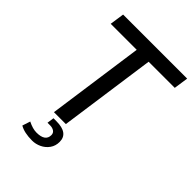

<svg xmlns="http://www.w3.org/2000/svg" viewBox="-255 -798 1117 1117"><g transform="rotate(45 303.5 -239.5)"><path d="M607 -686 594 -597H379L295 0H197L281 -597H67L80 -686ZM209 156Q281 156 281 105Q281 88 268 79Q255 70 235 70H214L220 27H244Q343 27 343 99Q343 132 325.5 156.5Q308 181 280.5 194Q253 207 224 207Q159 207 122 185L138 136Q178 156 209 156Z"/></g></svg>

Font: Chivo
Style: Italic
Weight: 400
Italic angle: -8.05°
Designer: Hector Gatti
Foundry: Omnibus-Type
Version: Version 1.007